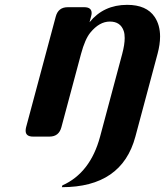

<svg xmlns="http://www.w3.org/2000/svg" viewBox="-20 -567 685 797"><path d="M117.2 0Q86.4 0 86.4 -24.4Q86.4 -31.7 88.4 -39.1L211.4 -498Q221.7 -537.1 261.2 -537.1H329.6Q360.4 -537.1 360.4 -512.7Q360.4 -506.8 357.9 -498L351.6 -474.6Q410.2 -546.9 507.8 -546.9Q588.4 -546.9 622.1 -496.6Q644.5 -462.9 644.5 -415.5Q644.5 -382.8 634.3 -344.7L542 0Q485.8 210 236.8 210L238.8 202.6Q355 150.9 395.5 0L487.3 -343.3Q497.6 -381.8 497.6 -409.2Q497.6 -426.3 493.7 -438Q480.5 -477.5 436 -477.5Q392.6 -477.5 355 -431.6Q333 -404.8 316.4 -343.3L234.9 -39.1Q224.6 0 185.5 0Z"/></svg>

Font: Cursive Sans
Style: Bold
Weight: 700
Italic angle: -15°
Designer: Wojciech Kalinowski "wmk69" (wmk69@o2.pl)
Foundry: Wojciech Kalinowski "wmk69" (wmk69@o2.pl)
Version: Wersja 3.1.0; 2022-02-18